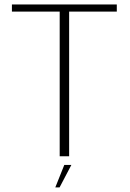

<svg xmlns="http://www.w3.org/2000/svg" viewBox="-20 -695 578 854"><path d="M245.5 0H287.5V-643.5H499.5V-675H33V-643.5H245.5ZM226 138.5H245L297.5 38.5H266Z"/></svg>

Font: Anybody Thin ExtraLight
Style: Regular
Weight: 250
Version: Version 1.113;gftools[0.9.25]